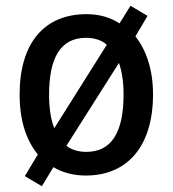

<svg xmlns="http://www.w3.org/2000/svg" viewBox="-20 -598 598 665"><path d="M510 -271C510 -356 487 -424 449 -472L491 -543L432 -578L394 -517C362 -538 323 -549 280 -549C134 -549 48 -450 48 -271C48 -182 70 -113 111 -63L66 12L125 47L165 -19C197 0 235 10 277 10C422 10 510 -92 510 -271ZM150 -270C150 -397 189 -467 278 -467C307 -467 332 -459 350 -443L168 -154C156 -184 150 -223 150 -270ZM408 -271C408 -144 369 -72 279 -72C252 -72 228 -79 210 -93L392 -380C402 -352 408 -315 408 -271Z"/></svg>

Font: Noto Sans Thai Looped SemiCondensed Medium
Style: Regular
Weight: 500
Width: 4
Designer: Sasikarn Vongin, Ben Mitchell
Foundry: The Fontpad Ltd
Version: Version 1.001